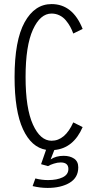

<svg xmlns="http://www.w3.org/2000/svg" viewBox="-20 -726 490 942"><path d="M215.5 89 181.5 79.5 206 9Q134 -3 92.8 -92Q51.5 -181 51.5 -348Q51.5 -527.5 100.8 -616.8Q150 -706 233 -706Q337 -706 385.5 -584L339.5 -561.5Q333 -579.5 324.5 -595Q316 -610.5 303.2 -626Q290.5 -641.5 272.2 -650.5Q254 -659.5 233 -659.5Q177.5 -659.5 141.5 -580.5Q105.5 -501.5 105.5 -348Q105.5 -194.5 141.5 -115Q177.5 -35.5 233 -35.5Q299 -35.5 339.5 -125.5L385.5 -102.5Q340.5 1.5 246.5 10L228.5 56Q254.5 38.5 292.5 38.5Q323 38.5 343.5 52.2Q364 66 364 95Q364 145.5 321.5 170.8Q279 196 213.5 196Q177 196 140 187L153.5 149.5Q184 157.5 216 157.5Q259.5 157.5 287.5 144Q315.5 130.5 315.5 103Q315.5 71 277.5 71Q262 71 244 76.8Q226 82.5 215.5 89Z"/></svg>

Font: League Mono Condensed UltraLight
Style: Regular
Weight: 200
Width: 1
Designer: Tyler Finck
Foundry: The League of Moveable Type / Tyler Finck
Version: Version 2.210